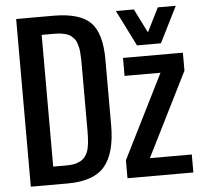

<svg xmlns="http://www.w3.org/2000/svg" viewBox="-58 -936 1068 998"><g transform="rotate(-5 476.0 -437.5)"><path d="M506.3 -281.2Q506.3 -137.2 449 -68.6Q391.6 0 255.4 0H62.5V-875H256.3Q393.6 -875 450 -818.8Q506.3 -762.7 506.3 -625ZM381.3 -593.8Q381.3 -617.7 381.1 -631.8Q380.9 -646 379.6 -665.3Q378.4 -684.6 376 -695.8Q373.5 -707 369.1 -720.9Q364.7 -734.9 358.2 -742.7Q351.6 -750.5 342 -759Q332.5 -767.6 320.1 -771.7Q307.6 -775.9 291 -778.6Q274.4 -781.2 253.9 -781.2H187.5V-93.8H256.3Q274.9 -93.8 290.3 -96.2Q305.7 -98.6 317.6 -103.3Q329.6 -107.9 338.9 -114.5Q348.1 -121.1 354.7 -129.9Q361.3 -138.7 366.2 -149.2Q371.1 -159.7 373.8 -171.9Q376.5 -184.1 378.2 -198Q379.9 -211.9 380.4 -227.1Q380.9 -242.2 381.3 -258.8Q381.8 -275.4 381.3 -293.5Q381.3 -297.4 381.3 -299.8Q381.3 -302.2 381.3 -305.9Q381.3 -309.6 381.3 -312.5ZM801.3 -871.1H895L801.3 -683.6H676.3L582.5 -871.1H676.3L738.8 -746.1ZM785.6 -531.2H598.1V-625H910.6V-531.2L691.9 -93.8H910.6V0H566.9V-93.8Z"/></g></svg>

Font: OswaldRegular
Style: Regular
Weight: 400
Designer: vernon adams
Foundry: vernon adams
Version: Version 1.000